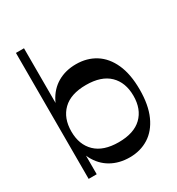

<svg xmlns="http://www.w3.org/2000/svg" viewBox="-185 -890 942 1019"><g transform="rotate(-30 286.5 -380.5)"><path d="M312.9 10.5Q248.6 10.5 199.1 -17.8Q149.6 -46.1 121.2 -100.9Q92.8 -155.7 92.8 -236.1V-313.8Q92.8 -394.1 120.7 -448.9Q148.6 -503.8 197.7 -532.4Q246.8 -561 311.1 -561Q378.1 -561 429.1 -528.9Q480.1 -496.8 508.8 -433.3Q537.6 -369.9 537.6 -275.3Q537.6 -181.3 509 -117.5Q480.4 -53.7 429.7 -21.6Q378.9 10.5 312.9 10.5ZM65.7 0V-772H115.1V-399.7L111.9 -372.6V-167.4L115.1 -132V0ZM302 -88.5Q395.7 -88.5 444 -135.1Q492.3 -181.7 492.3 -263.2Q492.3 -345 444 -392Q395.7 -438.9 302 -438.9Q208.6 -438.9 160.3 -392Q111.9 -345 111.9 -263.2Q111.9 -182.4 160.4 -135.4Q208.9 -88.5 302 -88.5Z"/></g></svg>

Font: Savate ExtraLight
Style: Regular
Weight: 200
Designer: Max Esnée
Foundry: Plomb Type
Version: Version 2.000